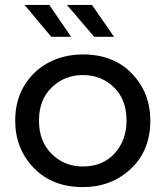

<svg xmlns="http://www.w3.org/2000/svg" viewBox="-20 -757 675 783"><path d="M318 6Q193 6 117.5 -72.5Q42 -151 42 -265Q42 -347 79 -408Q116 -469 178.5 -502Q241 -535 318 -535Q443 -535 518 -457Q593 -379 593 -265Q593 -143 513.5 -68.5Q434 6 318 6ZM318 -78Q399 -78 447.5 -131.5Q496 -185 496 -265Q496 -352 444 -401.5Q392 -451 318 -451Q244 -451 191.5 -401Q139 -351 139 -265Q139 -180 191 -129Q243 -78 318 -78ZM270 -607H189L80 -737H181ZM445 -607H364L253 -737H355Z"/></svg>

Font: Argentum Novus
Style: Regular
Weight: 400
Designer: Julieta Ulanovsky
Foundry: Julieta Ulanovsky
Version: Version 7.20;July 27, 2021;FontCreator 13.0.0.2683 64-bit